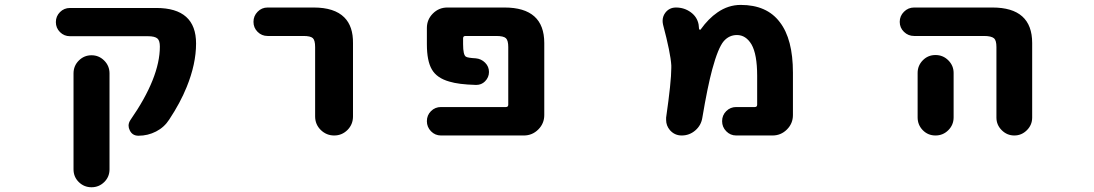

<svg xmlns="http://www.w3.org/2000/svg" viewBox="-20 -580 4540 797"><path d="M285.2 123V-275.4Q285.2 -306.6 307.1 -328.6Q329.1 -350.6 359.9 -350.6Q390.6 -350.6 412.6 -328.6Q434.6 -306.6 434.6 -275.4V123Q434.6 154.3 412.6 175.8Q390.6 197.3 359.9 197.3Q329.1 197.3 307.1 175.8Q285.2 154.3 285.2 123ZM554.7 -16.6Q529.3 -16.6 518.6 -39.1Q513.7 -48.8 513.7 -58.6Q513.7 -70.3 521.5 -82Q643.6 -257.8 643.6 -386.7Q643.6 -411.1 633.8 -419.9Q623 -429.7 593.8 -429.7H270.5Q246.1 -429.7 229 -446.8Q211.9 -463.9 211.9 -488.3Q211.9 -512.7 229 -529.8Q246.1 -546.9 270.5 -546.9H628.9Q793.9 -546.9 793.9 -399.4Q793.9 -314.5 754.9 -218.8Q728.5 -153.3 682.6 -84Q662.1 -51.8 627.9 -34.2Q593.8 -16.6 554.7 -16.6Z M1288.1 -96.7V-384.8Q1288.1 -413.1 1278.3 -421.9Q1268.6 -430.7 1239.3 -430.7H1090.8Q1066.4 -430.7 1049.3 -447.8Q1032.2 -464.8 1032.2 -489.3Q1032.2 -513.7 1049.3 -531.2Q1066.4 -548.8 1090.8 -548.8H1282.2Q1368.2 -548.8 1409.2 -507.8Q1446.3 -470.7 1445.3 -400.4V-96.7Q1445.3 -63.5 1422.4 -40.5Q1399.4 -17.6 1367.2 -17.6Q1335 -17.6 1311.5 -40.5Q1288.1 -63.5 1288.1 -96.7Z M1810.5 -17.6Q1786.1 -17.6 1769 -35.2Q1752 -52.7 1752 -77.1Q1752 -101.6 1769 -118.7Q1786.1 -135.7 1810.5 -135.7H2080.1Q2089.8 -135.7 2089.8 -145.5V-384.8Q2089.8 -412.1 2080.1 -421.4Q2070.3 -430.7 2039.1 -430.7H1912.1Q1902.3 -430.7 1902.3 -420.9V-396.5Q1902.3 -351.6 1914.1 -344.7Q1920.9 -339.8 1955.1 -337.9Q1977.5 -335.9 1993.7 -319.8Q2009.8 -303.7 2009.8 -281.2Q2009.8 -258.8 1993.2 -242.2Q1978.5 -227.5 1957 -227.5Q1956.1 -227.5 1955.1 -227.5Q1883.8 -229.5 1845.7 -241.2Q1793 -255.9 1772.5 -292Q1752 -327.1 1752 -396.5V-463.9Q1752 -499 1776.9 -523.9Q1801.8 -548.8 1836.9 -548.8H2074.2Q2239.3 -548.8 2239.3 -401.4V-102.5Q2239.3 -67.4 2214.4 -42.5Q2189.5 -17.6 2154.3 -17.6Z M3036.1 -17.6Q3011.7 -17.6 2994.6 -35.2Q2977.5 -52.7 2977.5 -77.1Q2977.5 -101.6 2994.6 -118.7Q3011.7 -135.7 3036.1 -135.7H3113.3Q3123 -135.7 3123 -145.5V-265.6Q3123 -354.5 3099.6 -395.5Q3076.2 -434.6 3039.1 -434.6Q3006.8 -434.6 2984.4 -409.2Q2960.9 -381.8 2936.5 -292Q2917 -219.7 2895.5 -91.8Q2890.6 -59.6 2866.2 -38.6Q2841.8 -17.6 2809.6 -17.6Q2780.3 -17.6 2760.7 -40Q2745.1 -58.6 2745.1 -82Q2745.1 -86.9 2745.1 -91.8Q2766.6 -241.2 2766.6 -297.9Q2766.6 -303.7 2766.6 -308.6Q2763.7 -359.4 2732.4 -477.5Q2730.5 -486.3 2730.5 -493.2Q2730.5 -511.7 2741.2 -526.4Q2757.8 -548.8 2786.1 -548.8Q2820.3 -548.8 2847.2 -529.3Q2874 -509.8 2879.9 -478.5Q2880.9 -468.8 2881.8 -460Q2882.8 -457 2885.3 -456.5Q2887.7 -456.1 2888.7 -458Q2920.9 -502.9 2958 -528.3Q3002.9 -559.6 3054.7 -559.6Q3163.1 -559.6 3216.8 -488.3Q3271.5 -418 3271.5 -278.3V-102.5Q3271.5 -67.4 3246.6 -42.5Q3221.7 -17.6 3186.5 -17.6Z M4116.2 -91.8V-384.8Q4116.2 -412.1 4106.4 -420.9Q4094.7 -430.7 4064.5 -430.7H3774.4Q3750 -430.7 3732.4 -447.8Q3714.8 -464.8 3714.8 -489.3Q3714.8 -513.7 3732.4 -531.2Q3750 -548.8 3774.4 -548.8H4099.6Q4264.6 -548.8 4264.6 -401.4V-91.8Q4264.6 -61.5 4242.7 -39.6Q4220.7 -17.6 4190.4 -17.6Q4160.2 -17.6 4138.2 -39.6Q4116.2 -61.5 4116.2 -91.8ZM3789.1 -92.8V-277.3Q3789.1 -307.6 3810.5 -329.6Q3832 -351.6 3863.3 -351.6Q3894.5 -351.6 3916.5 -329.6Q3938.5 -307.6 3938.5 -277.3V-92.8Q3938.5 -61.5 3916.5 -39.6Q3894.5 -17.6 3863.3 -17.6Q3832 -17.6 3810.5 -39.6Q3789.1 -61.5 3789.1 -92.8Z"/></svg>

Font: Rounded-X Mgen+ 1mn bold
Style: Bold
Weight: 700
Designer: [Source Han Sans]
Ryoko NISHIZUKA  (kana & ideographs); Paul D. Hunt (Latin, Greek & Cyrillic); Wenlong ZHANG  (bopomofo
Version: Version 1.059.20150602